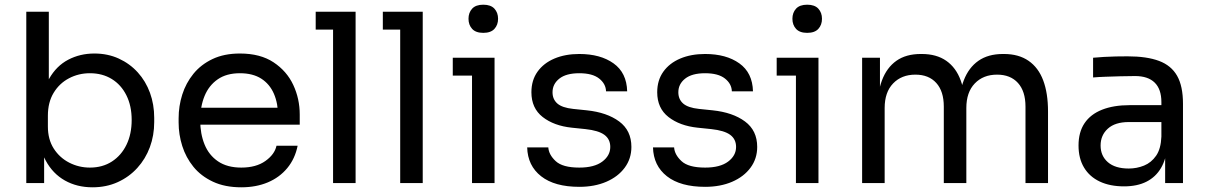

<svg xmlns="http://www.w3.org/2000/svg" viewBox="-20 -780 5144 818"><path d="M374 18Q308 18 256.5 -11Q205 -40 175 -95.5Q145 -151 142 -229H168V0H92V-730H188V-375L154 -302Q158 -389 189 -444Q220 -499 270.5 -525.5Q321 -552 382 -552Q439 -552 486 -530.5Q533 -509 567 -471.5Q601 -434 619 -384.5Q637 -335 637 -278V-260Q637 -203 618.5 -153Q600 -103 565 -64.5Q530 -26 481.5 -4Q433 18 374 18ZM363 -66Q417 -66 457 -92Q497 -118 519 -163.5Q541 -209 541 -269Q541 -329 518.5 -374Q496 -419 456 -443.5Q416 -468 363 -468Q315 -468 274 -446.5Q233 -425 208.5 -384.5Q184 -344 184 -287V-241Q184 -186 209 -147Q234 -108 275 -87Q316 -66 363 -66Z M1008 18Q938 18 887 -6Q836 -30 804 -69.5Q772 -109 756.5 -158Q741 -207 741 -258V-276Q741 -328 756.5 -377Q772 -426 804 -465.5Q836 -505 885.5 -528.5Q935 -552 1002 -552Q1089 -552 1145.5 -514.5Q1202 -477 1229.5 -418Q1257 -359 1257 -292V-249H783V-321H1187L1165 -282Q1165 -339 1147 -380.5Q1129 -422 1093 -445Q1057 -468 1002 -468Q945 -468 907.5 -442Q870 -416 851.5 -371Q833 -326 833 -267Q833 -210 851.5 -164.5Q870 -119 909 -92.5Q948 -66 1008 -66Q1071 -66 1110.5 -94Q1150 -122 1158 -159H1248Q1237 -104 1204 -64Q1171 -24 1121 -3Q1071 18 1008 18Z M1399 0V-730H1495V0ZM1325 -654V-730H1495V-654Z M1685 0V-730H1781V0ZM1611 -654V-730H1781V-654Z M1991 0V-534H2087V0ZM1909 -458V-534H2087V-458ZM2039 -640Q2007 -640 1991.5 -657Q1976 -674 1976 -700Q1976 -726 1991.5 -743Q2007 -760 2039 -760Q2071 -760 2086.5 -743Q2102 -726 2102 -700Q2102 -674 2086.5 -657Q2071 -640 2039 -640Z M2448 16Q2343 16 2285.5 -29Q2228 -74 2226 -152H2316Q2318 -121 2347.5 -93.5Q2377 -66 2448 -66Q2512 -66 2546 -91.5Q2580 -117 2580 -154Q2580 -187 2555 -205.5Q2530 -224 2474 -230L2416 -236Q2340 -244 2292 -281.5Q2244 -319 2244 -387Q2244 -438 2270 -474.5Q2296 -511 2342 -530.5Q2388 -550 2448 -550Q2538 -550 2594 -510Q2650 -470 2652 -391H2562Q2561 -423 2532.5 -445.5Q2504 -468 2448 -468Q2392 -468 2363 -445Q2334 -422 2334 -387Q2334 -357 2354.5 -339Q2375 -321 2422 -316L2480 -310Q2566 -301 2618 -262.5Q2670 -224 2670 -154Q2670 -104 2641.5 -65.5Q2613 -27 2563 -5.5Q2513 16 2448 16Z M2984 16Q2879 16 2821.5 -29Q2764 -74 2762 -152H2852Q2854 -121 2883.5 -93.5Q2913 -66 2984 -66Q3048 -66 3082 -91.5Q3116 -117 3116 -154Q3116 -187 3091 -205.5Q3066 -224 3010 -230L2952 -236Q2876 -244 2828 -281.5Q2780 -319 2780 -387Q2780 -438 2806 -474.5Q2832 -511 2878 -530.5Q2924 -550 2984 -550Q3074 -550 3130 -510Q3186 -470 3188 -391H3098Q3097 -423 3068.5 -445.5Q3040 -468 2984 -468Q2928 -468 2899 -445Q2870 -422 2870 -387Q2870 -357 2890.5 -339Q2911 -321 2958 -316L3016 -310Q3102 -301 3154 -262.5Q3206 -224 3206 -154Q3206 -104 3177.5 -65.5Q3149 -27 3099 -5.5Q3049 16 2984 16Z M3371 0V-534H3467V0ZM3289 -458V-534H3467V-458ZM3419 -640Q3387 -640 3371.5 -657Q3356 -674 3356 -700Q3356 -726 3371.5 -743Q3387 -760 3419 -760Q3451 -760 3466.5 -743Q3482 -726 3482 -700Q3482 -674 3466.5 -657Q3451 -640 3419 -640Z M3653 0V-534H3729V-305H3717Q3717 -383 3737.5 -437.5Q3758 -492 3799 -521Q3840 -550 3903 -550H3907Q3970 -550 4011.5 -521Q4053 -492 4073 -437.5Q4093 -383 4093 -305H4065Q4065 -383 4086 -437.5Q4107 -492 4148.5 -521Q4190 -550 4253 -550H4257Q4320 -550 4362 -521Q4404 -492 4424.5 -437.5Q4445 -383 4445 -305V0H4349V-326Q4349 -391 4317 -426.5Q4285 -462 4228 -462Q4169 -462 4133 -424.5Q4097 -387 4097 -320V0H4001V-326Q4001 -391 3969 -426.5Q3937 -462 3880 -462Q3821 -462 3785 -424.5Q3749 -387 3749 -320V0Z M4944 0V-160H4928V-345Q4928 -400 4899.5 -428Q4871 -456 4816 -456Q4785 -456 4752 -455Q4719 -454 4689 -453Q4659 -452 4637 -450V-534Q4659 -536 4683.5 -537.5Q4708 -539 4734 -539.5Q4760 -540 4784 -540Q4866 -540 4918 -520.5Q4970 -501 4995 -457Q5020 -413 5020 -338V0ZM4769 14Q4709 14 4665.5 -6.5Q4622 -27 4598.5 -66Q4575 -105 4575 -160Q4575 -217 4600.5 -255Q4626 -293 4675 -312.5Q4724 -332 4793 -332H4938V-260H4789Q4731 -260 4700 -232Q4669 -204 4669 -160Q4669 -116 4700 -89Q4731 -62 4789 -62Q4823 -62 4854 -74.5Q4885 -87 4905.5 -116.5Q4926 -146 4928 -198L4954 -160Q4949 -103 4926.5 -64.5Q4904 -26 4864.5 -6Q4825 14 4769 14Z"/></svg>

Font: SVN-Sora Variable
Style: Regular
Weight: 400
Designer: Jonathan Barnbrook, Julián Moncada
Foundry: Barnbrook Fonts
Version: Version 2.000 - Viet hoa boi STYLEno.1 Fonts